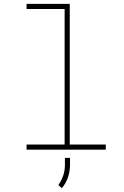

<svg xmlns="http://www.w3.org/2000/svg" viewBox="-20 -770 640 988"><path d="M116.7 -750H338.9V-26.4H524.4V0H116.7V-26.4H312.5V-723.6H116.7ZM340.3 80.1Q339.4 113.8 329.6 143.1Q319.8 172.4 298.3 198.2L280.3 182.6Q296.4 158.7 304.9 134.5Q313.5 110.4 314 81.1V42.5H340.3Z"/></svg>

Font: Roboto Mono Thin
Style: Regular
Weight: 250
Designer: Google
Version: Version 2.000985; 2015; ttfautohint (v1.3)